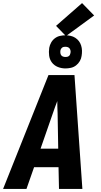

<svg xmlns="http://www.w3.org/2000/svg" viewBox="-32 -1220 652 1240"><path d="M-12 0 281 -735H449L500 0H349L346 -140H188L139 0ZM344 -260 340 -490Q339 -509 338.5 -528.5Q338 -548 338 -567Q330 -548 323.5 -528.5Q317 -509 310 -490L230 -260ZM391 -778Q365 -778 341.5 -787.5Q318 -797 303.5 -816Q289 -835 285.5 -860Q282 -885 286 -911Q289 -928 298 -944.5Q307 -961 322 -972.5Q337 -984 355 -988Q373 -992 390 -992Q407 -992 423.5 -988.5Q440 -985 454 -976Q468 -967 477.5 -954.5Q487 -942 492 -926Q497 -910 497.5 -893Q498 -876 495 -859Q493 -842 483.5 -825.5Q474 -809 459 -797.5Q444 -786 426 -782Q408 -778 391 -778ZM391 -852Q396 -852 401.5 -853Q407 -854 412 -857.5Q417 -861 419.5 -866Q422 -871 423 -877Q425 -885 423.5 -893Q422 -901 417.5 -907Q413 -913 405.5 -915.5Q398 -918 390 -918Q385 -918 379.5 -917Q374 -916 369.5 -912.5Q365 -909 362 -904Q359 -899 358 -893Q357 -885 358 -877Q359 -869 363.5 -863Q368 -857 375.5 -854.5Q383 -852 391 -852ZM394 -987 330 -1053 498 -1200 576 -1120Z"/></svg>

Font: Iosevka Heavy Extended Oblique
Style: Regular
Weight: 900
Width: 7
Italic angle: -9°
Monospace: yes
Designer: Belleve Invis
Foundry: Belleve Invis
Version: Version 32.5.0; ttfautohint (v1.8.4)